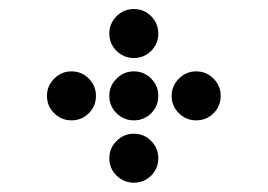

<svg xmlns="http://www.w3.org/2000/svg" viewBox="-20 -552 587 421"><path d="M327.1 -478.5Q327.1 -456.1 311.5 -440.4Q295.9 -424.8 273.4 -424.8Q251.5 -424.8 235.6 -440.4Q219.7 -456.1 219.7 -478.5Q219.7 -500.5 235.6 -516.4Q251.5 -532.2 273.4 -532.2Q295.9 -532.2 311.5 -516.4Q327.1 -500.5 327.1 -478.5ZM190.4 -341.8Q190.4 -319.3 174.8 -303.7Q159.2 -288.1 136.7 -288.1Q114.7 -288.1 98.9 -303.7Q83 -319.3 83 -341.8Q83 -363.8 98.9 -379.6Q114.7 -395.5 136.7 -395.5Q159.2 -395.5 174.8 -379.6Q190.4 -363.8 190.4 -341.8ZM327.1 -341.8Q327.1 -319.3 311.5 -303.7Q295.9 -288.1 273.4 -288.1Q251.5 -288.1 235.6 -303.7Q219.7 -319.3 219.7 -341.8Q219.7 -363.8 235.6 -379.6Q251.5 -395.5 273.4 -395.5Q295.9 -395.5 311.5 -379.6Q327.1 -363.8 327.1 -341.8ZM463.9 -341.8Q463.9 -319.3 448.2 -303.7Q432.6 -288.1 410.2 -288.1Q388.2 -288.1 372.3 -303.7Q356.4 -319.3 356.4 -341.8Q356.4 -363.8 372.3 -379.6Q388.2 -395.5 410.2 -395.5Q432.6 -395.5 448.2 -379.6Q463.9 -363.8 463.9 -341.8ZM327.1 -205.1Q327.1 -182.6 311.5 -167Q295.9 -151.4 273.4 -151.4Q251.5 -151.4 235.6 -167Q219.7 -182.6 219.7 -205.1Q219.7 -227.1 235.6 -242.9Q251.5 -258.8 273.4 -258.8Q295.9 -258.8 311.5 -242.9Q327.1 -227.1 327.1 -205.1Z"/></svg>

Font: DatDot
Style: Regular
Weight: 400
Designer: GGBot
Version: 1.00